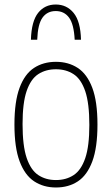

<svg xmlns="http://www.w3.org/2000/svg" viewBox="-20 -822 496 851"><path d="M228 9Q173 9 131.5 -18.2Q90 -45.5 67 -106.8Q44 -168 44 -270Q44 -372 66.8 -433Q89.5 -494 130.8 -521Q172 -548 228 -548Q283 -548 324.5 -521Q366 -494 389 -433Q412 -372 412 -270Q412 -168 389.2 -106.8Q366.5 -45.5 325.2 -18.2Q284 9 228 9ZM228 -24Q273 -24 306.2 -45.8Q339.5 -67.5 357.8 -120.8Q376 -174 376 -268Q376 -364 357.8 -417.8Q339.5 -471.5 306.2 -493.2Q273 -515 228 -515Q183 -515 149.8 -493.5Q116.5 -472 98.2 -419Q80 -366 80 -272Q80 -176 98.2 -122Q116.5 -68 149.8 -46Q183 -24 228 -24ZM117 -646Q119.5 -728 149 -765Q178.5 -802 227 -802Q276 -802 306.5 -764.5Q337 -727 339 -646H311Q307.5 -715 286 -744Q264.5 -773 227 -773Q189.5 -773 168.5 -744Q147.5 -715 145 -646Z"/></svg>

Font: Encode Sans Cnd Th
Style: Regular
Weight: 100
Width: 3
Designer: Multiple Designers
Foundry: Impallari Type
Version: Version 3.002; ttfautohint (v1.8.3) -l 8 -r 50 -G 200 -x 14 